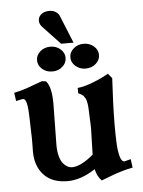

<svg xmlns="http://www.w3.org/2000/svg" viewBox="-58 -883 701 942"><g transform="rotate(-5 293.0 -411.5)"><path d="M154.3 -497.1 174.3 -494.6Q201.2 -465.8 201.2 -382.8Q201.2 -357.9 199.7 -279.5Q198.2 -201.2 198.2 -178.2Q198.2 -146 205.1 -122.1Q211.9 -98.1 222.7 -86.2Q233.4 -74.2 243.9 -68.8Q254.4 -63.5 265.1 -63.5Q289.1 -63.5 318.1 -79.3Q347.2 -95.2 371.1 -116.7Q371.1 -139.6 372.8 -182.9Q374.5 -226.1 374.5 -244.6Q374.5 -251 374 -266.8Q373.5 -282.7 373 -290Q372.6 -297.4 372.1 -312.3Q371.6 -327.1 371.3 -332.8Q371.1 -338.4 370.4 -350.1Q369.6 -361.8 368.7 -366.2Q367.7 -370.6 366 -379.2Q364.3 -387.7 362.1 -391.4Q359.9 -395 356.4 -400.9Q353 -406.7 348.9 -409.9Q344.7 -413.1 339.1 -416.5Q333.5 -419.9 326.7 -422.9V-448.7Q359.9 -452.1 402.8 -468.8Q445.8 -485.4 480 -505.4L499.5 -481.9Q492.2 -362.8 491.2 -253.4Q491.2 -227.5 491.5 -209.2Q491.7 -190.9 492.7 -167.7Q493.7 -144.5 495.8 -128.7Q498 -112.8 501.7 -98.4Q505.4 -84 511 -76.9Q516.6 -69.8 523.9 -69.8Q524.4 -69.8 555.2 -78.1L561 -36.1Q536.1 -31.2 513.2 -24.7Q490.2 -18.1 477.3 -13.7Q464.4 -9.3 440.7 0Q417 9.3 404.8 13.7Q381.3 -10.3 375 -44.4Q303.7 2.4 237.8 2.4Q162.1 2.4 121.3 -41.3Q80.6 -85 80.6 -156.7Q80.6 -162.6 80.8 -175.5Q81.1 -188.5 81.1 -194.8V-220.7Q81.1 -222.7 79.6 -276.9Q79.6 -284.2 79.1 -298.1Q78.6 -312 78.4 -320.3Q78.1 -328.6 77.6 -341.3Q77.1 -354 76.4 -361.8Q75.7 -369.6 74.5 -379.6Q73.2 -389.6 71.5 -395.8Q69.8 -401.9 67.4 -407.2Q64.9 -412.6 61.8 -415.3Q58.6 -418 54.7 -418Q49.3 -418 20 -411.1L14.2 -452.1Q43 -458 66.4 -465.6Q89.8 -473.1 114.3 -482.7Q138.7 -492.2 154.3 -497.1ZM160.2 -557.9Q139.6 -575.7 139.6 -601.1Q139.6 -626.5 160.2 -644.3Q180.7 -662.1 210 -662.1Q239.3 -662.1 259.8 -644.3Q280.3 -626.5 280.3 -601.1Q280.3 -575.7 259.8 -557.9Q239.3 -540 210 -540Q180.7 -540 160.2 -557.9ZM374 -662.1Q403.3 -662.1 424.1 -644.3Q444.8 -626.5 444.8 -601.1Q444.8 -575.7 424.1 -557.9Q403.3 -540 374 -540Q345.2 -540 324.5 -557.9Q303.7 -575.7 303.7 -601.1Q303.7 -626.5 324.5 -644.3Q345.2 -662.1 374 -662.1ZM325.7 -671.9H264.6L179.7 -761.7Q165.5 -776.4 165.5 -793.5Q165.5 -813 180.9 -825.2Q196.3 -837.4 219.7 -837.4Q240.2 -837.4 253.2 -828.1Q266.1 -818.8 269.5 -809.6Q315.4 -696.8 325.7 -671.9Z"/></g></svg>

Font: Flanker
Style: Bold
Weight: 700
Designer: Flanker
Foundry: Flanker
Version: Version 2.021